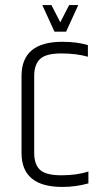

<svg xmlns="http://www.w3.org/2000/svg" viewBox="-20 -733 409 758"><path d="M115 -433V-129Q115 -84 138 -62.5Q161 -41 222.5 -41Q284 -41 329 -56V-9Q279 5 226 5Q65 5 65 -129V-433Q65 -568 226 -568Q284 -568 327 -555V-509Q282 -522 221.5 -522Q161 -522 138 -500Q115 -478 115 -433ZM195 -608 147 -713H183L218 -645L253 -713H289L241 -608Z"/></svg>

Font: Khand Light
Style: Regular
Weight: 300
Designer: Devanagari: Sanchit Sawaria, Jyotish Sonowal; Latin: Satya Rajpurohit
Foundry: Indian Type Foundry
Version: Version 1.101;PS 1.0;hotconv 1.0.78;makeotf.lib2.5.61930; tt